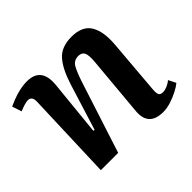

<svg xmlns="http://www.w3.org/2000/svg" viewBox="-128 -694 877 877"><g transform="rotate(-45 310.0 -256.0)"><path d="M612 -38Q599 -27 576 -15Q553 -3 526.5 5.5Q500 14 476 14Q382 14 390 -78L416 -367Q420 -410 412 -426Q404 -442 382 -442Q354 -442 340 -419Q326 -396 307 -337L198 0H86L101 -425Q103 -462 76 -462Q60 -462 20 -446L5 -492Q16 -497 37 -505.5Q58 -514 84 -520Q110 -526 134 -526Q226 -526 216 -421L189 -152L196 -150L266 -375Q290 -451 323.5 -488.5Q357 -526 422 -526Q491 -526 517.5 -482.5Q544 -439 537 -358L515 -94Q513 -71 517.5 -61Q522 -51 539 -51Q552 -51 567 -57.5Q582 -64 594 -74Z"/></g></svg>

Font: Literata 36pt SemiBold
Style: Italic
Weight: 600
Italic angle: -2°
Designer: Latin by Veronika Burian and Jose Scaglione. Greek by Irene Vlachou. Cyrillic by Vera Evstafieva
Foundry: TypeTogether
Version: Version 3.002